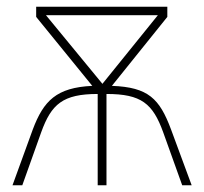

<svg xmlns="http://www.w3.org/2000/svg" viewBox="-20 -548 603 568"><path d="M77 -165 17 0H46L102 -157C132 -240 166 -270 269 -270V0H295V-270C398 -270 432 -242 463 -156L519 0H547L486 -165C452 -256 419 -290 311 -294L475 -498V-528H87V-498L253 -294C147 -289 109 -250 77 -165ZM283 -300 116 -503H447Z"/></svg>

Font: Noto Sans Mono SemiCondensed Thin
Style: Regular
Weight: 100
Width: 4
Designer: Monotype Design Team
Foundry: Monotype Imaging Inc.
Version: Version 2.014